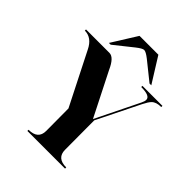

<svg xmlns="http://www.w3.org/2000/svg" viewBox="-236 -992 1126 1126"><g transform="rotate(45 326.5 -429.5)"><path d="M336.4 -820.3Q322.8 -820.3 290.5 -794.9L175.3 -703.1H160.6L258.3 -859.4H414.6L512.2 -703.1H497.6L383.3 -794.9Q351.1 -820.3 336.4 -820.3ZM273.4 -591.8 410.2 -321.3 543 -591.8Q551.8 -609.4 551.8 -622.1Q551.8 -654.3 477.5 -654.3V-664.1H643.6V-654.3Q602.5 -654.3 583 -634.8Q569.3 -621.1 552.7 -587.9L420.9 -321.3L421.9 -78.1Q421.9 -9.8 500 -9.8V0H187.5V-9.8Q265.6 -9.8 265.6 -78.1L264.6 -263.7L100.6 -587.9Q68.4 -654.3 9.8 -654.3V-664.1H204.1Q241.2 -664.1 273.4 -591.8Z"/></g></svg>

Font: spinwerad
Style: Bold
Weight: 700
Width: 7
Version: Version 0.3